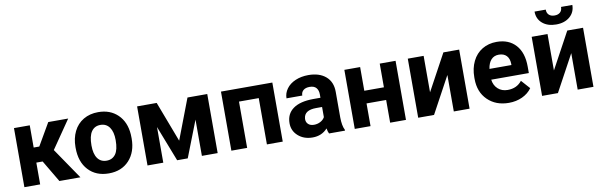

<svg xmlns="http://www.w3.org/2000/svg" viewBox="-49 -1213 5305 1691"><g transform="rotate(-10 2603.5 -367.0)"><path d="M261.2 -194.8H204.6V0H63.5V-528.3H204.6V-329.6H254.9L370.1 -528.3H548.3L375.5 -276.9L564.5 0H376.5Z M567.9 -269Q567.9 -347.7 598.1 -409.2Q628.4 -470.7 685.3 -504.4Q742.2 -538.1 817.4 -538.1Q924.3 -538.1 991.9 -472.7Q1059.6 -407.2 1067.4 -294.9L1068.4 -258.8Q1068.4 -137.2 1000.5 -63.7Q932.6 9.8 818.4 9.8Q704.1 9.8 636 -63.5Q567.9 -136.7 567.9 -262.7ZM709 -258.8Q709 -183.6 737.3 -143.8Q765.6 -104 818.4 -104Q869.6 -104 898.4 -143.3Q927.2 -182.6 927.2 -269Q927.2 -342.8 898.4 -383.3Q869.6 -423.8 817.4 -423.8Q765.6 -423.8 737.3 -383.5Q709 -343.3 709 -258.8Z M1477.1 -166.5 1615.2 -528.3H1792V0H1650.9V-324.2L1524.4 0H1429.7L1305.7 -318.8V0H1164.6V-528.3H1339.8Z M2374 0H2232.4V-414.1H2055.7V0H1914.6V-528.3H2374Z M2788.1 0Q2778.3 -19 2773.9 -47.4Q2722.7 9.8 2640.6 9.8Q2563 9.8 2512 -35.2Q2460.9 -80.1 2460.9 -148.4Q2460.9 -232.4 2523.2 -277.3Q2585.4 -322.3 2703.1 -322.8H2768.1V-353Q2768.1 -389.6 2749.3 -411.6Q2730.5 -433.6 2689.9 -433.6Q2654.3 -433.6 2634 -416.5Q2613.8 -399.4 2613.8 -369.6H2472.7Q2472.7 -415.5 2501 -454.6Q2529.3 -493.7 2581.1 -515.9Q2632.8 -538.1 2697.3 -538.1Q2794.9 -538.1 2852.3 -489Q2909.7 -439.9 2909.7 -351.1V-122.1Q2910.2 -46.9 2930.7 -8.3V0ZM2671.4 -98.1Q2702.6 -98.1 2729 -112.1Q2755.4 -126 2768.1 -149.4V-240.2H2715.3Q2609.4 -240.2 2602.5 -167L2602.1 -158.7Q2602.1 -132.3 2620.6 -115.2Q2639.2 -98.1 2671.4 -98.1Z M3476.1 0H3334.5V-203.1H3159.2V0H3018.1V-528.3H3159.2V-316.4H3334.5V-528.3H3476.1Z M3903.8 -528.3H4044.9V0H3903.8V-326.2L3727.1 0H3585.4V-528.3H3727.1V-202.6Z M4396 9.8Q4279.8 9.8 4206.8 -61.5Q4133.8 -132.8 4133.8 -251.5V-265.1Q4133.8 -344.7 4164.6 -407.5Q4195.3 -470.2 4251.7 -504.2Q4308.1 -538.1 4380.4 -538.1Q4488.8 -538.1 4551 -469.7Q4613.3 -401.4 4613.3 -275.9V-218.3H4276.9Q4283.7 -166.5 4318.1 -135.3Q4352.5 -104 4405.3 -104Q4486.8 -104 4532.7 -163.1L4602.1 -85.4Q4570.3 -40.5 4516.1 -15.4Q4461.9 9.8 4396 9.8ZM4379.9 -423.8Q4337.9 -423.8 4311.8 -395.5Q4285.6 -367.2 4278.3 -314.5H4474.6V-325.7Q4473.6 -372.6 4449.2 -398.2Q4424.8 -423.8 4379.9 -423.8Z M5011.7 -528.3H5152.8V0H5011.7V-326.2L4835 0H4693.4V-528.3H4835V-202.6ZM5094.7 -742.7Q5094.7 -677.7 5048.1 -637.7Q5001.5 -597.7 4925.8 -597.7Q4850.1 -597.7 4803.5 -637.2Q4756.8 -676.8 4756.8 -742.7H4856.9Q4856.9 -711.9 4875.2 -695.1Q4893.6 -678.2 4925.8 -678.2Q4957.5 -678.2 4975.6 -695.1Q4993.7 -711.9 4993.7 -742.7Z"/></g></svg>

Font: SteelSelectRoboto
Style: Roboto-Bold
Weight: 700
Designer: Google
Version: Version 2.137; 2017